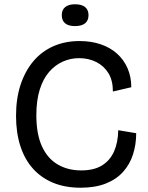

<svg xmlns="http://www.w3.org/2000/svg" viewBox="-20 -865 694 898"><path d="M357 13Q285 13 229 -10Q173 -33 134 -76.5Q95 -120 75 -182.5Q55 -245 55 -323Q55 -404 76 -468Q97 -532 135.5 -578Q174 -624 229 -648.5Q284 -673 352 -673Q406 -673 450.5 -658Q495 -643 527 -614.5Q559 -586 576.5 -546Q594 -506 594 -457L508 -437Q508 -489 487 -523Q466 -557 430 -575Q394 -593 350 -593Q310 -593 274 -577Q238 -561 210 -529Q182 -497 166 -446.5Q150 -396 150 -326Q150 -238 176 -181Q202 -124 249.5 -96Q297 -68 360 -68Q420 -68 457.5 -91.5Q495 -115 513.5 -157Q532 -199 533 -256L617 -242Q617 -189 602 -142.5Q587 -96 555.5 -61Q524 -26 474.5 -6.5Q425 13 357 13ZM331 -743Q300 -743 284.5 -756Q269 -769 269 -794Q269 -819 285 -832Q301 -845 331 -845Q362 -845 378 -832Q394 -819 394 -794Q394 -769 378 -756Q362 -743 331 -743Z"/></svg>

Font: Bricolage Grotesque 36pt
Style: Regular
Weight: 400
Designer: Mathieu Triay
Foundry: Atelier Triay
Version: Version 1.001;gftools[0.9.33.dev8+g029e19f]